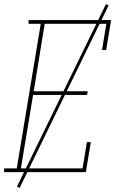

<svg xmlns="http://www.w3.org/2000/svg" viewBox="-49 -832 569 928"><path d="M-29 0V-18H32L148 -717H89V-735H488L464 -590H444L465 -717H167L114 -391H375L372 -373H111L52 -18H350L371 -145H390L366 0ZM46 76 33 70 463 -812 476 -806Z"/></svg>

Font: Iosevka Curly Slab ThObl
Style: Regular
Weight: 100
Italic angle: -9°
Monospace: yes
Designer: Belleve Invis
Foundry: Belleve Invis
Version: Version 11.0.0; ttfautohint (v1.8.3)